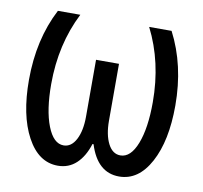

<svg xmlns="http://www.w3.org/2000/svg" viewBox="-66 -611 733 692"><g transform="rotate(10 300.0 -265.0)"><path d="M412.1 9.8Q332.5 9.8 301.8 -88.9H297.9Q283.2 -42 255.4 -16.1Q227.5 9.8 188 9.8Q117.2 9.8 74.7 -69.1Q32.2 -147.9 32.2 -276.9Q32.2 -425.3 91.8 -540H173.8Q113.8 -421.4 113.8 -275.9Q113.8 -181.2 136.2 -123.5Q158.7 -65.9 195.8 -65.9Q224.1 -65.9 241 -98.1Q257.8 -130.4 257.8 -182.1V-390.1H341.8V-182.1Q341.8 -130.4 358.4 -98.1Q375 -65.9 403.8 -65.9Q441.4 -65.9 463.6 -123Q485.8 -180.2 485.8 -274.9Q485.8 -421.4 425.8 -540H507.8Q567.9 -424.3 567.9 -276.9Q567.9 -147.9 525.4 -69.1Q482.9 9.8 412.1 9.8Z"/></g></svg>

Font: CommitMono
Style: Regular
Weight: 400
Monospace: yes
Designer: Eigil Nikolajsen
Foundry: Eigil Nikolajsen
Version: Version 1.143